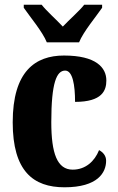

<svg xmlns="http://www.w3.org/2000/svg" viewBox="-20 -786 501 816"><path d="M179 -606H316C334 -651 388 -715 414 -753V-766H338C320 -742 272 -700 247 -673C222 -700 175 -742 157 -766H81V-753C107 -715 161 -651 179 -606ZM254 10C396 10 431 -53 431 -103C431 -124 418 -139 401 -148C382 -100 343 -65 289 -65C223 -65 198 -134 198 -267C198 -436 221 -486 257 -486C289 -486 299 -424 299 -353C415 -353 432 -402 432 -444C432 -499 388 -550 252 -550C130 -550 34 -483 34 -266C34 -59 121 10 254 10Z"/></svg>

Font: Noto Serif Devanagari ExtraCondensed Black
Style: Regular
Weight: 900
Width: 2
Designer: Universal Thirst, Indian Type Foundry and the Monotype Design Team
Foundry: Monotype Imaging Inc.
Version: Version 2.004